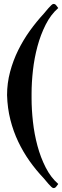

<svg xmlns="http://www.w3.org/2000/svg" viewBox="-20 -851 317 979"><path d="M16 -366Q16 -427 31.5 -485Q47 -543 73 -595.5Q99 -648 132.5 -694.5Q166 -741 203 -781Q207 -785 213.5 -793.5Q220 -802 227.5 -810Q235 -818 241.5 -824.5Q248 -831 253 -831Q261 -831 266.5 -824Q272 -817 277 -810Q239 -777 213 -725.5Q187 -674 171 -614.5Q155 -555 148 -492.5Q141 -430 141 -373V-350Q141 -293 148 -230Q155 -167 171 -107.5Q187 -48 213 3Q239 54 277 87Q272 94 266.5 101Q261 108 253 108Q248 108 241.5 101.5Q235 95 227.5 87Q220 79 213.5 70.5Q207 62 203 58Q164 17 131 -29.5Q98 -76 73 -128.5Q48 -181 33 -240Q18 -299 16 -366Z"/></svg>

Font: CAT Schmalfette Thannhaeuser
Style: Regular
Weight: 700
Designer: Peter Wiegel nach Herbert Thanhaeuser 1939/40
Foundry: CAT-Fonts, Peter Wiegel
Version: Version 1.000